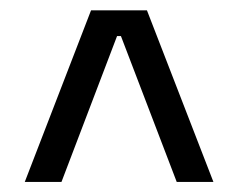

<svg xmlns="http://www.w3.org/2000/svg" viewBox="-20 -659 462 372"><path d="M156.4 -639H264.7L393.5 -306.5H322.4L214.3 -589.1H206.8L99.1 -306.5H28Z"/></svg>

Font: Anek Bangla Medium
Style: Regular
Weight: 500
Designer: Sulekha Rajkumar (Bangla), Yesha Goshar (Latin)
Foundry: Ek Type
Version: Version 1.003